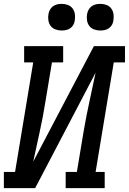

<svg xmlns="http://www.w3.org/2000/svg" viewBox="-29 -974 667 994"><path d="M-9 0V-84H49L143 -651H96V-735H298V-651H240L205 -441Q193 -365 176 -289Q159 -213 143 -137L457 -735H618V-651H560L466 -84H513V0H311V-84H369L404 -294Q417 -370 433.5 -446Q450 -522 466 -598L153 0ZM490 -816Q474 -816 458.5 -821.5Q443 -827 433.5 -839.5Q424 -852 421.5 -868.5Q419 -885 422 -902Q424 -913 430 -924Q436 -935 446 -942Q456 -949 467.5 -951.5Q479 -954 490 -954Q507 -954 522 -948.5Q537 -943 546.5 -930.5Q556 -918 558.5 -901.5Q561 -885 558 -868Q557 -857 551 -846Q545 -835 535 -828Q525 -821 513.5 -818.5Q502 -816 490 -816ZM290 -816Q274 -816 258.5 -821.5Q243 -827 233.5 -839.5Q224 -852 221.5 -868.5Q219 -885 222 -902Q224 -913 230 -924Q236 -935 246 -942Q256 -949 267.5 -951.5Q279 -954 290 -954Q307 -954 322 -948.5Q337 -943 346.5 -930.5Q356 -918 358.5 -901.5Q361 -885 358 -868Q357 -857 351 -846Q345 -835 335 -828Q325 -821 313.5 -818.5Q302 -816 290 -816Z"/></svg>

Font: Iosevka Slab MdExObl
Style: Regular
Weight: 500
Width: 7
Italic angle: -9°
Monospace: yes
Designer: Belleve Invis
Foundry: Belleve Invis
Version: Version 11.1.1; ttfautohint (v1.8.3)